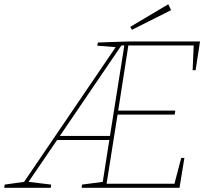

<svg xmlns="http://www.w3.org/2000/svg" viewBox="-55 -888 996 908"><path d="M408 -687 556 -692H891L870 -556H856L861 -673H552L504 -365H774L771 -346H501L449 -19H770L802 -141H817L794 0H331L333 -15L431 -28L462 -226H215L80 -28L187 -15L185 0H-35L-33 -15L59 -28L492 -665L405 -672ZM519 -673 228 -245H465L533 -673ZM754 -840 569 -747 561 -761 741 -868Z"/></svg>

Font: Bitter Pro Thin
Style: Italic
Weight: 250
Italic angle: -9°
Designer: Sol Matas, and Bitter project Authors
Foundry: Sol Matas
Version: Version 1.010